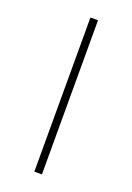

<svg xmlns="http://www.w3.org/2000/svg" viewBox="-110 -573 426 618"><g transform="rotate(20 103.5 -264.0)"><path d="M116 0V-528H90V0Z"/></g></svg>

Font: Noto Sans Meetei Mayek Thin
Style: Regular
Weight: 100
Designer: Monotype Design Team and Neelakash Kshetrimayum
Foundry: Monotype Imaging Inc.
Version: Version 2.002